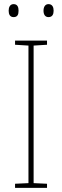

<svg xmlns="http://www.w3.org/2000/svg" viewBox="-20 -911 300 931"><path d="M22 -859C22 -842 28 -828 46 -828C65 -828 70 -841 70 -859C70 -876 65 -891 46 -891C28 -891 22 -875 22 -859ZM191 -859C191 -842 198 -828 215 -828C234 -828 240 -842 240 -859C240 -876 234 -891 215 -891C198 -891 191 -876 191 -859ZM208 0V-20L143 -23V-690L208 -694V-714H53V-694L118 -690V-23L53 -20V0Z"/></svg>

Font: Noto Sans Armenian SemiCondensed Thin
Style: Regular
Weight: 100
Width: 4
Designer: Monotype Design Team
Foundry: Monotype Imaging Inc.
Version: Version 2.008